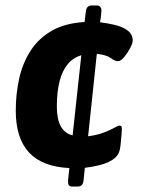

<svg xmlns="http://www.w3.org/2000/svg" viewBox="-20 -611 526 706"><path d="M335 -591Q353 -591 353 -571Q353 -568 351.5 -554Q350 -540 348 -529Q374 -526 402 -519.5Q430 -513 449 -499Q468 -485 468 -462Q468 -452 458.5 -434Q449 -416 436.5 -401Q424 -386 413 -386Q403 -386 387.5 -397.5Q372 -409 336 -413L304 -110Q336 -114 360 -123Q384 -132 399 -140.5Q414 -149 420 -149Q423 -149 425.5 -147.5Q428 -146 428 -135Q428 -133 427 -117Q426 -101 424 -83.5Q422 -66 420 -58Q414 -36 393 -23Q372 -10 345 -3.5Q318 3 292 6L287 55Q284 75 265 75H248Q237 75 233.5 70.5Q230 66 230 55Q230 53 232 36Q234 19 235 7Q135 2 86.5 -50.5Q38 -103 38 -204Q38 -267 51 -324Q64 -381 93.5 -426Q123 -471 171.5 -498.5Q220 -526 291 -530L296 -571Q299 -591 318 -591ZM279 -408Q249 -399 229 -375Q209 -351 199 -312Q189 -273 189 -219Q189 -174 203 -147.5Q217 -121 247 -113Z"/></svg>

Font: Asap VF Beta
Style: Italic
Weight: 400
Italic angle: -6°
Designer: Pablo Cosgaya
Foundry: Pablo Cosgaya
Version: Version 1.007